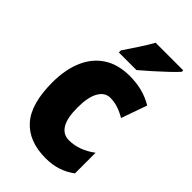

<svg xmlns="http://www.w3.org/2000/svg" viewBox="-235 -845 934 934"><g transform="rotate(45 232.5 -378.0)"><path d="M273 10Q157 10 96 -58.5Q35 -127 35 -274Q35 -361 62.5 -426Q90 -491 144.5 -527Q199 -563 280 -563Q327 -563 366.5 -552.5Q406 -542 441 -521L394 -388Q367 -404 341 -412.5Q315 -421 288 -421Q251 -421 229.5 -383.5Q208 -346 208 -274Q208 -202 229.5 -167Q251 -132 291 -132Q360 -132 426 -181V-39Q394 -15 356.5 -2.5Q319 10 273 10ZM444 -756Q428 -738 399.5 -711Q371 -684 339.5 -656Q308 -628 282 -606H161V-620Q185 -656 210.5 -694.5Q236 -733 254 -766H444Z"/></g></svg>

Font: Noto Sans Myanmar Condensed Black
Style: Regular
Weight: 900
Width: 3
Designer: Monotype Design Team
Foundry: Monotype Imaging Inc.
Version: Version 2.107; ttfautohint (v1.8.4.7-5d5b)